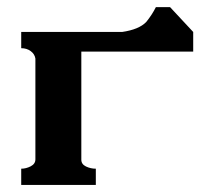

<svg xmlns="http://www.w3.org/2000/svg" viewBox="-20 -523 606 543"><path d="M80.1 -357.4Q78.1 -370.1 66.9 -378.4Q55.7 -386.7 40 -386.7V-432.6H325.2Q373 -439.5 393.6 -460.9Q410.2 -481.4 420.9 -502.9H460.9L526.4 -432.6V-377H210V-71.3Q210 -58.6 223.1 -52.2Q236.3 -45.9 251 -45.9V0H40V-45.9Q53.7 -45.9 66.9 -52.7Q80.1 -59.6 80.1 -72.3Z"/></svg>

Font: Menaion Unicode
Style: Regular
Weight: 400
Designer: Aleksandr Andreev
Foundry: Ponomar Technologies, Inc.
Version: 2.0